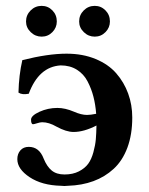

<svg xmlns="http://www.w3.org/2000/svg" viewBox="-20 -625 508 655"><path d="M308.1 -236.8Q305.7 -268.1 298.8 -294.9Q292 -321.8 278.8 -347.2Q265.6 -372.6 242.2 -387.2Q218.8 -401.9 187 -401.9Q112.3 -397.5 78.1 -305.2Q55.2 -300.8 43 -309.1Q44.4 -369.1 56.2 -419.9Q144 -441.9 207 -441.9Q262.2 -441.9 305.9 -423.8Q349.6 -405.8 376.5 -375Q403.3 -344.2 417.2 -305.9Q431.2 -267.6 431.2 -224.1Q431.2 -166 414.6 -121.3Q397.9 -76.7 367.9 -49.1Q337.9 -21.5 298.8 -7.1Q259.8 7.3 211.9 8.8Q199.2 10.3 188 8.8Q123 7.3 81.1 -20.5Q39.1 -48.3 39.1 -82Q39.1 -100.1 49.6 -112.1Q60.1 -124 78.1 -124Q113.8 -124 128.9 -84Q140.1 -56.6 156.5 -43.2Q172.9 -29.8 200.2 -29.8Q228.5 -29.8 249 -40.3Q269.5 -50.8 280.8 -66.2Q292 -81.5 298.6 -105.7Q305.2 -129.9 306.9 -149.9Q308.6 -169.9 309.1 -196.8Q266.1 -174.8 231 -174.8Q206.1 -174.8 172.9 -192.9Q147 -208 124 -208Q117.2 -208 106.7 -204.6Q96.2 -201.2 92.8 -201.2Q85.9 -201.2 85.9 -216.8Q85.9 -230.5 114.7 -243.7Q143.6 -256.8 175.8 -256.8Q202.1 -256.8 231.9 -244.1Q257.3 -232.9 276.9 -232.9Q288.6 -232.9 308.1 -236.8ZM68.8 -551.8Q68.8 -573.7 84.5 -589.4Q100.1 -605 122.1 -605Q143.6 -605 158.7 -589.6Q173.8 -574.2 173.8 -551.8Q173.8 -530.8 158.7 -515.4Q143.6 -500 122.1 -500Q100.6 -500 84.7 -515.4Q68.8 -530.8 68.8 -551.8ZM250 -551.8Q250 -573.7 265.6 -589.4Q281.2 -605 303.2 -605Q324.7 -605 339.8 -589.6Q355 -574.2 355 -551.8Q355 -530.8 339.8 -515.4Q324.7 -500 303.2 -500Q281.7 -500 265.9 -515.4Q250 -530.8 250 -551.8Z"/></svg>

Font: Common Serif SemiBold
Style: Regular
Weight: 600
Designer: Philipp H. Poll, Khaled Hosny
Foundry: Stefan Peev, Context Ltd.
Version: Version 1.026